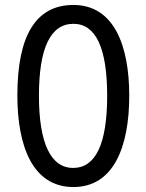

<svg xmlns="http://www.w3.org/2000/svg" viewBox="-20 -744 590 774"><path d="M501 -358C501 -563 438 -724 276 -724C126 -724 50 -603 50 -359C50 -156 111 10 276 10C438 10 501 -152 501 -358ZM137 -358C137 -549 183 -648 276 -648C366 -648 412 -551 412 -358C412 -163 365 -67 275 -67C185 -67 137 -166 137 -358Z"/></svg>

Font: Noto Sans Arabic UI XCn
Style: Regular
Weight: 400
Width: 2
Designer: Monotype Design Team, Nadine Chahine and Nizar Qandah
Foundry: Monotype Imaging Inc.
Version: Version 2.010